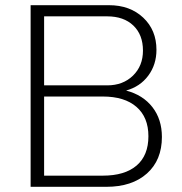

<svg xmlns="http://www.w3.org/2000/svg" viewBox="-20 -720 702 740"><path d="M98 -700H400Q481 -700 532 -652Q583 -604 583 -528Q583 -471 551.5 -428.5Q520 -386 466 -371Q531 -354 567.5 -307Q604 -260 604 -192Q604 -103 546.5 -51.5Q489 0 390 0H98ZM393 -391Q454 -391 492.5 -428.5Q531 -466 531 -525Q531 -586 494 -621.5Q457 -657 393 -657H150V-391ZM376 -43Q461 -43 506.5 -82Q552 -121 552 -195Q552 -268 506 -308Q460 -348 376 -348H150V-43Z"/></svg>

Font: KoHo Light
Style: Regular
Weight: 300
Version: Version 1.000; ttfautohint (v1.6)